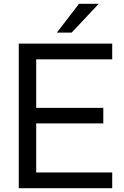

<svg xmlns="http://www.w3.org/2000/svg" viewBox="-20 -993 656 1013"><path d="M572 0H79V-763H572V-680H171V-424H525V-342H171V-83H572ZM358 -821H280L397 -973H501Z"/></svg>

Font: Open Sauce One
Style: Regular
Weight: 400
Designer: Alfredo Marco Pradil
Foundry: Creative Sauce Fz LLC
Version: Version 1.477